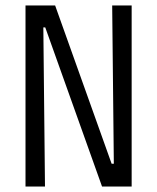

<svg xmlns="http://www.w3.org/2000/svg" viewBox="-20 -680 573 700"><path d="M73 0V-660H181L387 -83H395L389 -660H460V0H352L145 -580H138L144 0Z"/></svg>

Font: Bricolage Grotesque 12pt Condensed Light
Style: Regular
Weight: 300
Width: 3
Designer: Mathieu Triay
Foundry: Atelier Triay
Version: Version 1.001; ttfautohint (v1.8.4.7-5d5b);gftools[0.9.33.de